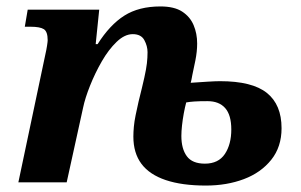

<svg xmlns="http://www.w3.org/2000/svg" viewBox="-20 -566 934 596"><path d="M619 10Q545 10 494.5 -7Q444 -24 419 -57.5Q394 -91 394 -142Q394 -156 395.5 -172.5Q397 -189 401 -208.5Q405 -228 410 -250Q422 -298 428 -325Q434 -352 436 -369.5Q438 -387 438 -404Q438 -423 428 -441.5Q418 -460 392 -460Q367 -460 342 -436Q317 -412 296 -375.5Q275 -339 259.5 -300Q244 -261 238 -232L187 0H37L121 -398Q124 -411 126 -424Q128 -437 128 -441Q128 -468 116 -475.5Q104 -483 75 -483H57L66 -536H288L277 -429H283Q321 -489 366 -517.5Q411 -546 478 -546Q521 -546 545.5 -530Q570 -514 581 -488Q592 -462 592 -431Q592 -406 586.5 -378.5Q581 -351 577 -333Q576 -326 574.5 -319.5Q573 -313 572 -309Q601 -311 625 -312.5Q649 -314 663 -314Q763 -314 808.5 -277.5Q854 -241 854 -168Q854 -110 822 -70Q790 -30 737 -10Q684 10 619 10ZM616 -58Q658 -58 678 -88Q698 -118 698 -164Q698 -209 679 -230.5Q660 -252 624 -252Q599 -252 584 -251Q569 -250 558 -248Q554 -233 550.5 -214Q547 -195 545 -176.5Q543 -158 543 -144Q543 -104 560 -81Q577 -58 616 -58Z"/></svg>

Font: Noto Serif
Style: Italic
Weight: 400
Italic angle: -12°
Designer: Monotype Design Team
Foundry: Monotype Imaging Inc.
Version: Version 2.013